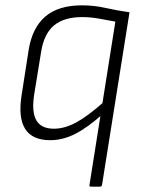

<svg xmlns="http://www.w3.org/2000/svg" viewBox="-20 -514 539 719"><path d="M321 185Q313 185 315 179L412 -433Q382 -439 349.5 -444.5Q317 -450 288 -450Q220 -450 182.5 -419Q145 -388 134 -320L108 -160Q98 -95 116 -63.5Q134 -32 182 -32Q222 -32 265.5 -55.5Q309 -79 372 -135L366 -88Q308 -36 261.5 -12.5Q215 11 168 11Q34 11 61 -158L87 -325Q100 -409 149 -451.5Q198 -494 287 -494Q332 -494 374 -484.5Q416 -475 465 -468L362 179Q360 185 354 185Z"/></svg>

Font: Sofia Sans Semi Condensed Light
Style: Italic
Weight: 300
Italic angle: -9°
Version: Version 4.100